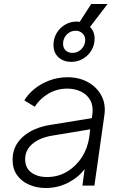

<svg xmlns="http://www.w3.org/2000/svg" viewBox="-20 -930 613 962"><path d="M209 12Q164 12 126 -4.5Q88 -21 65.5 -52.5Q43 -84 43 -130Q43 -198 94 -244Q145 -290 231 -304L440 -338L443 -358Q448 -399 432.5 -427.5Q417 -456 386 -471Q355 -486 317 -486Q265 -486 222 -460.5Q179 -435 154 -395L102 -427Q120 -458 152.5 -484.5Q185 -511 228 -527Q271 -543 319 -543Q375 -543 419.5 -519Q464 -495 487.5 -452Q511 -409 503 -353L453 0H393L404 -83Q374 -42 322 -15Q270 12 209 12ZM106 -132Q106 -89 136.5 -66Q167 -43 216 -43Q271 -43 316 -70Q361 -97 390 -142Q419 -187 427 -242L432 -282L245 -251Q181 -241 143.5 -210Q106 -179 106 -132ZM337 -620Q299 -620 273.5 -642.5Q248 -665 248 -705Q248 -737 263.5 -763.5Q279 -790 305.5 -806Q332 -822 365 -822Q372 -822 379 -820L437 -910H519L431 -795Q454 -772 454 -737Q454 -704 438 -677.5Q422 -651 395.5 -635.5Q369 -620 337 -620ZM343 -665Q369 -665 388 -684Q407 -703 407 -730Q407 -750 393 -763Q379 -776 359 -776Q333 -776 314.5 -757Q296 -738 296 -711Q296 -690 309 -677.5Q322 -665 343 -665Z"/></svg>

Font: Plus Jakarta Sans Light
Style: Italic
Weight: 300
Italic angle: -8°
Designer: Gumpita Rahayu
Foundry: Tokotype
Version: Version 2.071; ttfautohint (v1.8.4.7-5d5b);gftools[0.9.29]